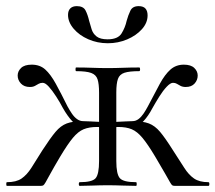

<svg xmlns="http://www.w3.org/2000/svg" viewBox="-22 -606 702 626"><path d="M238 0Q235 0 235 -6Q235 -12 238 -12Q278.6 -12 289.8 -25Q301 -38 301 -81V-303.4Q301 -332.4 296.1 -347.4Q291.2 -362.4 275.2 -368.2Q259.2 -374 226.2 -374Q224.2 -374 224.2 -380Q224.2 -386 226.2 -386Q253 -386 278.6 -385Q304.2 -384 329 -384Q353.6 -384 379.1 -385Q404.6 -386 432 -386Q434.8 -386 434.8 -380Q434.8 -374 432 -374Q400 -374 383.9 -368.8Q367.8 -363.6 362.5 -348.6Q357.2 -333.6 357.2 -304.6V-81Q357.2 -38 368.8 -25Q380.4 -12 421.6 -12Q423.8 -12 423.8 -6Q423.8 0 421.6 0Q402.2 0 377.9 -1Q353.6 -2 329 -2Q304.2 -2 280.5 -1Q256.8 0 238 0ZM0.6 0Q-1.6 0 -1.6 -6Q-1.6 -12 0.6 -12Q31 -12 48.4 -24Q65.8 -36 80.5 -59.1Q95.2 -82.2 116.2 -116Q142.2 -156 159 -176Q175.8 -196 195.5 -203.5Q215.2 -211 249 -211Q259.6 -211 273.3 -210.1Q287 -209.2 303.9 -208.6Q320.8 -208 338.8 -207L337.8 -189Q312 -192 294.4 -192Q268.4 -192 250.5 -184.5Q232.6 -177 215.6 -156.5Q198.6 -136 174.6 -96Q152.8 -59.2 142.2 -39.7Q131.6 -20.2 126.7 -11.7Q121.8 -3.2 119 -1.6Q116.2 0 110.8 0ZM249 -194.2Q229 -194.2 213.4 -211Q197.8 -227.8 183 -253.8Q173.6 -272 161.2 -291.2Q148.8 -310.4 137.3 -323.2Q125.8 -336 117.2 -336Q109.8 -336 104.1 -332.8Q98.4 -329.6 92 -326Q85.6 -322.4 75.4 -322.4Q56.8 -322.4 46.2 -333.7Q35.6 -345 35.6 -359.8Q35.6 -373.6 46.7 -384.4Q57.8 -395.2 81.6 -395.2Q108.2 -395.2 125.7 -379.3Q143.2 -363.4 159.9 -333Q176.6 -302.6 198.4 -258.6Q205 -246.6 212.4 -235.6Q219.8 -224.6 229.1 -217.8Q238.4 -211 249 -211ZM548.2 0Q542.8 0 540 -1.6Q537.2 -3.2 532.4 -11.7Q527.6 -20.2 516.5 -39.7Q505.4 -59.2 483.6 -96Q459.6 -136 442.5 -156.5Q425.4 -177 407.7 -184.5Q390 -192 364 -192Q346.2 -192 321.2 -189L320.2 -207Q338.4 -208 355.3 -208.6Q372.2 -209.2 386.3 -210.1Q400.4 -211 410 -211Q443.8 -211 463.5 -203.5Q483.2 -196 500 -176Q516.8 -156 542 -116Q564 -82.2 578.6 -59.1Q593.2 -36 610.7 -24Q628.2 -12 657.6 -12Q660.6 -12 660.6 -6Q660.6 0 657.6 0ZM410 -194.2V-211Q420.6 -211 429.6 -217.8Q438.6 -224.6 446 -235.6Q453.4 -246.6 459.8 -258.6Q482.6 -302.6 499.2 -333Q515.8 -363.4 533.8 -379.3Q551.8 -395.2 577.4 -395.2Q600.4 -395.2 611.5 -384.4Q622.6 -373.6 622.6 -359.8Q622.6 -345 612.5 -333.7Q602.4 -322.4 583.6 -322.4Q573.6 -322.4 566.7 -326Q559.8 -329.6 554.6 -332.8Q549.4 -336 542 -336Q533.6 -336 521.5 -323.2Q509.4 -310.4 497.4 -291.2Q485.4 -272 475.2 -253.8Q461.6 -227.8 445.9 -211Q430.2 -194.2 410 -194.2ZM328.6 -477.8Q362.4 -477.8 374.3 -497Q386.2 -516.2 391 -538.4Q396 -556.4 403.1 -571.2Q410.2 -586 430 -586Q445.2 -586 452.2 -578.2Q459.2 -570.4 459.2 -555.8Q459.2 -531.4 440.6 -510.7Q422 -490 392.5 -477.5Q363 -465 329.6 -465Q295.4 -465 265.8 -478Q236.2 -491 218 -512.5Q199.8 -534 199.8 -557.4Q199.8 -571.2 207.2 -578.6Q214.6 -586 228.4 -586Q249.6 -586 256.8 -572.1Q264 -558.2 268.8 -537.6Q272.4 -524.6 276.8 -510.4Q281.2 -496.2 293.1 -487Q305 -477.8 328.6 -477.8Z"/></svg>

Font: Cormorant Light
Style: Regular
Weight: 300
Designer: Christian Thalmann (Catharsis Fonts)
Foundry: Catharsis Fonts
Version: Version 4.000